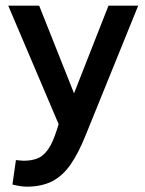

<svg xmlns="http://www.w3.org/2000/svg" viewBox="-20 -520 524 694"><path d="M78.1 154.8Q65.9 154.8 52.2 152.6Q38.6 150.4 24.9 147L37.6 58.6Q45.4 59.1 52.5 60.1Q59.6 61 65.4 61Q93.8 61 115.2 52.7Q136.7 44.4 153.8 20Q170.9 -4.4 186 -52.2L191.9 -71.3L9.8 -499.5H121.6L247.6 -182.6L372.1 -499.5H479.5L289.6 -31.2Q263.7 33.2 235.4 74.2Q207 115.2 169.4 134.8Q131.8 154.3 78.1 154.8Z"/></svg>

Font: Pontano Sans
Style: Bold
Weight: 700
Designer: Vernon Adams
Foundry: Vernon Adams
Version: Version 2.001